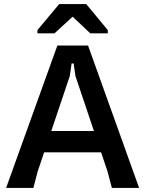

<svg xmlns="http://www.w3.org/2000/svg" viewBox="-20 -924 714 944"><path d="M10 0 262 -700H413L664 0H530L509 -80L351 -550L342 -612H332L323 -550L165 -80L144 0ZM137 -175V-280H536V-175ZM271 -904H404L510 -776V-760H424L337 -842L248 -760H164V-776Z"/></svg>

Font: AR One Sans SemiBold
Style: Regular
Weight: 600
Designer: Niteesh Yadav
Foundry: Niteesh Yadav
Version: Version 1.001;gftools[0.9.33]